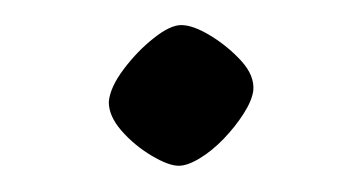

<svg xmlns="http://www.w3.org/2000/svg" viewBox="-20 -118 273 150"><path d="M119.6 11.5Q111.7 11.5 98.4 3.6Q85 -4.4 74.9 -15.9Q64.9 -27.4 65 -38.5Q66 -49.8 76.6 -63.9Q87.2 -78 100.1 -88.2Q112.9 -98.4 121.6 -98.4Q130.9 -98.4 144.5 -90.1Q158.2 -81.7 168.6 -70.3Q178.9 -58.9 177.9 -47.4Q176.9 -39.5 170.4 -29.3Q163.9 -19.1 154.7 -9.5Q145.5 0 136 5.7Q126.5 11.5 119.6 11.5Z"/></svg>

Font: Ancizar Serif Light
Style: Italic
Weight: 300
Italic angle: -4°
Designer: Cesar Puertas, Viviana Monsalve, Julian Moncada, Julian Prieto, Jose Castro, Felipe Aragon, Mariel Hernandez, Sara Alarc
Version: Version 8.100